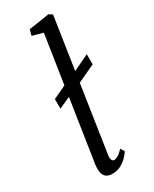

<svg xmlns="http://www.w3.org/2000/svg" viewBox="-213 -871 749 934"><g transform="rotate(-30 162.0 -404.0)"><path d="M61 -391V-445L155.5 -489.5L195.5 -504.5L304.5 -556.5V-499.5L193 -447.5L150.5 -431.5ZM149 -78.5Q146.5 -61.5 151 -52.8Q155.5 -44 162.5 -44Q172.5 -44 185 -51Q197.5 -58 215.5 -77L228.5 -55.5Q224.5 -48 210.8 -32.5Q197 -17 175 -3.5Q153 10 123 10Q106 10 94 4Q82 -2 76 -15.5Q70 -29 70.5 -50.5Q70.5 -54 71 -60Q71.5 -66 72.2 -72.5Q73 -79 74 -84L176 -751.5L116.5 -768L125 -800.5L240 -818L259 -806Z"/></g></svg>

Font: Merriweather 20pt Light
Style: Italic
Weight: 300
Italic angle: -7.8°
Version: Version 2.101